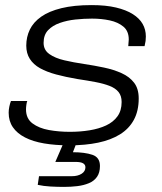

<svg xmlns="http://www.w3.org/2000/svg" viewBox="-20 -558 636 753"><path d="M252 12Q197 12 153 4.5Q109 -3 78 -19Q47 -35 30.5 -59Q14 -83 14 -116Q14 -127 16.5 -139.5Q19 -152 23 -162H87Q85 -158 83.5 -147.5Q82 -137 82 -129Q82 -93 107.5 -74Q133 -55 172 -48Q211 -41 254 -41Q295 -41 331.5 -47Q368 -53 396 -66Q424 -79 440.5 -101.5Q457 -124 457 -158Q457 -182 445 -197Q433 -212 410 -221Q387 -230 355.5 -236Q324 -242 284 -248Q237 -256 200 -266Q163 -276 137 -290.5Q111 -305 97 -327Q83 -349 83 -379Q83 -413 97 -442Q111 -471 141.5 -492.5Q172 -514 221 -526Q270 -538 339 -538Q395 -538 435 -528.5Q475 -519 501 -502.5Q527 -486 539.5 -464Q552 -442 552 -415Q552 -405 551 -397.5Q550 -390 547 -377H483Q483 -384 484 -390Q485 -396 485 -403Q485 -436 464 -453.5Q443 -471 410.5 -478Q378 -485 341 -485Q309 -485 276 -481.5Q243 -478 214.5 -468Q186 -458 168.5 -439.5Q151 -421 151 -390Q151 -362 173.5 -346Q196 -330 232.5 -321.5Q269 -313 310 -307Q350 -301 388 -293Q426 -285 457 -271Q488 -257 506 -233.5Q524 -210 524 -172Q524 -123 505 -88Q486 -53 450.5 -31Q415 -9 365 1.5Q315 12 252 12ZM231 175Q205 175 178 173.5Q151 172 128 167L133 133H262Q285 133 300 123.5Q315 114 315 98Q315 88 306 82.5Q297 77 276 77H197L236 -13H286L266 39Q312 39 342 49Q372 59 372 93Q372 119 360.5 135.5Q349 152 328.5 160.5Q308 169 283 172Q258 175 231 175Z"/></svg>

Font: Archivo Expanded ExtraLight
Style: Italic
Weight: 250
Width: 7
Italic angle: -10°
Designer: Hector Gatti
Foundry: Omnibus-Type
Version: Version 2.001